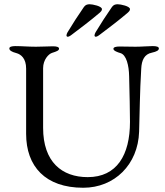

<svg xmlns="http://www.w3.org/2000/svg" viewBox="-20 -870 778 904"><path d="M299 -697C302 -697 308 -699 317 -706C357 -736 407 -774 447 -808C456 -816 460 -820 460 -827C460 -841 416 -850 402 -850C391 -850 382 -847 375 -837C348 -798 322 -758 298 -718C295 -713 293 -707 293 -703C293 -700 295 -697 299 -697ZM431 -697C434 -697 440 -699 449 -706C489 -736 539 -774 579 -808C588 -816 592 -820 592 -827C592 -841 548 -850 534 -850C523 -850 514 -847 507 -837C480 -798 454 -758 430 -718C427 -713 425 -707 425 -703C425 -700 427 -697 431 -697ZM645 -547C647 -587 660 -615 695 -622C718 -627 728 -633 728 -642C728 -650 716 -653 699 -653C676 -653 650 -650 618 -650C589 -650 573 -651 543 -651C526 -651 514 -648 514 -640C514 -631 533 -624 547 -620C575 -612 587 -562 588 -511C590 -434 592 -340 592 -296C592 -140 530 -36 393 -36C271 -36 183 -108 183 -268V-549C183 -589 209 -616 225 -621C247 -628 258 -632 258 -641C258 -649 246 -652 229 -652C208 -652 180 -650 149 -650C112 -650 83 -653 53 -653C36 -653 24 -650 24 -642C24 -633 34 -626 57 -620C79 -614 103 -595 103 -547V-240C103 -87 193 14 372 14C519 14 630 -95 635 -250C638 -342 638 -432 645 -547Z"/></svg>

Font: EB Garamond 12
Style: Regular
Weight: 400
Version: Version 0.016+